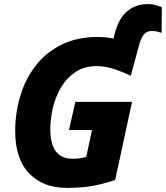

<svg xmlns="http://www.w3.org/2000/svg" viewBox="-20 -905 808 935"><path d="M305 10Q190 10 122 -60.5Q54 -131 54 -267Q54 -356 79 -438.5Q104 -521 154 -585.5Q204 -650 279.5 -687.5Q355 -725 456 -725Q476 -725 495 -723Q514 -721 533 -717L537 -735Q557 -816 599.5 -850.5Q642 -885 698 -885Q724 -885 741 -879.5Q758 -874 768 -870L767 -745Q756 -749 745 -751.5Q734 -754 717 -754Q696 -754 681.5 -738Q667 -722 657 -684L617 -536Q570 -558 530 -570.5Q490 -583 451 -583Q390 -583 347 -554Q304 -525 277 -479Q250 -433 237.5 -379.5Q225 -326 225 -276Q225 -132 333 -132Q353 -132 367 -134Q381 -136 400 -141L428 -272H316L347 -409H623L541 -29Q494 -12 438 -1Q382 10 305 10Z"/></svg>

Font: Noto Sans Disp ExtBd
Style: Italic
Weight: 800
Italic angle: -12°
Designer: Monotype Design Team
Foundry: Monotype Imaging Inc.
Version: Version 2.000;GOOG;noto-source:20170915:90ef993387c0